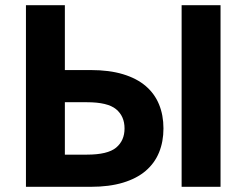

<svg xmlns="http://www.w3.org/2000/svg" viewBox="-20 -720 950 740"><path d="M80 -700H230V-450H330Q401 -450 454 -434Q507 -418 541.5 -388.5Q576 -359 593 -317.5Q610 -276 610 -225Q610 -174 593 -132.5Q576 -91 541.5 -61.5Q507 -32 454 -16Q401 0 330 0H80ZM315 -124Q395 -124 427.5 -151Q460 -178 460 -225Q460 -272 427.5 -299Q395 -326 315 -326H230V-124ZM680 -700H830V0H680Z"/></svg>

Font: Golos Text DemiBold
Style: Regular
Weight: 600
Designer: A.Korolkova, Vitaly Kuzmin
Foundry: ParaType Ltd
Version: Version 2.002